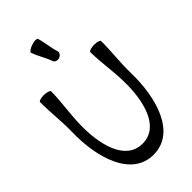

<svg xmlns="http://www.w3.org/2000/svg" viewBox="-351 -1244 1401 1401"><g transform="rotate(-45 349.5 -544.0)"><path d="M237 -1102C255 -1048 288 -1001 306 -947C312 -931 333 -923 354 -930C375 -937 387 -956 382 -973C364 -1026 362 -1084 344 -1138C341 -1147 315 -1147 285 -1137C255 -1127 234 -1111 237 -1102ZM29 -801C28 -694 43 -588 40 -481C34 -218 117 57 344 57C571 57 654 -218 648 -481C645 -588 660 -694 659 -801C659 -810 634 -818 603 -818C571 -817 546 -809 546 -799C547 -692 566 -586 568 -479C573 -274 520 -57 344 -57C168 -57 115 -274 120 -479C122 -586 141 -692 142 -799C142 -809 117 -817 85 -818C54 -818 29 -810 29 -801Z"/></g></svg>

Font: Nupuram SemiBold
Style: Regular
Weight: 600
Designer: Santhosh Thottingal (santhosh.thottingal@gmail.com)
Foundry: SMC
Version: Version 1.000